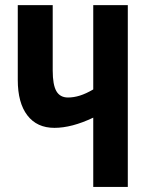

<svg xmlns="http://www.w3.org/2000/svg" viewBox="-20 -734 586 754"><path d="M481.9 0H346.2V-272Q304.2 -252 265.9 -241.9Q227.5 -231.9 193.8 -231.9Q125 -231.9 87.4 -281Q49.8 -330.1 49.8 -419.9V-713.9H187V-457Q187 -400.9 201.4 -376Q215.8 -351.1 247.1 -351.1Q269.5 -351.1 293.7 -358.6Q317.9 -366.2 346.2 -382.8V-713.9H481.9Z"/></svg>

Font: Open Sans Condensed
Style: Regular
Weight: 400
Width: 3
Designer: Monotype Design Team
Foundry: Monotype Imaging Inc.
Version: Version 3.000